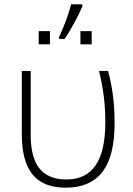

<svg xmlns="http://www.w3.org/2000/svg" viewBox="-20 -858 613 888"><path d="M253 -678H279C310 -723 348 -796 361 -829V-838H309C297 -791 277 -738 253 -686ZM159 -653H211V-714H159ZM352 -653H404V-714H352ZM284 10C433 10 510 -83 510 -287C510 -384 500 -452 480 -530H438C459 -443 467 -376 467 -290C467 -114 407 -28 287 -28C170 -28 122 -102 122 -233V-530H81V-237C81 -71 145 10 284 10Z"/></svg>

Font: Kathrein 35 Thin
Style: Regular
Weight: 250
Designer: Lazydogs Typefoundry, based on Open Sans by Ascender Corporation
Foundry: Lazydogs Typefoundry
Version: Version 1.003;PS 001.003;hotconv 1.0.88;makeotf.lib2.5.64775